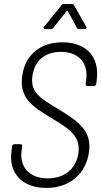

<svg xmlns="http://www.w3.org/2000/svg" viewBox="-20 -916 502 944"><path d="M203 -773H230C235 -773 239 -774 242 -779L308 -862C309 -864 313 -864 313 -862L358 -779C360 -774 364 -773 368 -773H397C404 -773 408 -779 404 -785L344 -890C342 -895 338 -896 333 -896H294C289 -896 285 -895 282 -890L197 -785C192 -779 195 -773 203 -773ZM208 8C324 8 404 -63 418 -171C430 -272 371 -316 266 -380C172 -436 130 -464 139 -540C149 -619 202 -661 280 -661C368 -661 414 -606 404 -525L401 -503C401 -497 404 -493 410 -493H442C448 -493 452 -497 453 -503L456 -527C469 -636 405 -708 287 -708C179 -708 102 -647 89 -540C75 -433 140 -392 232 -336C329 -279 375 -243 366 -166C356 -89 300 -39 215 -39C126 -39 76 -93 86 -173L89 -197C90 -203 87 -207 81 -207H51C45 -207 40 -203 40 -197L36 -170C23 -63 90 8 208 8Z"/></svg>

Font: Barlow Semi Condensed Light
Style: Italic
Weight: 300
Width: 4
Italic angle: -7°
Designer: Jeremy Tribby
Foundry: Tribby Type
Version: Version 1.422;hotconv 1.0.109;makeotfexe 2.5.65596